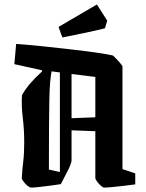

<svg xmlns="http://www.w3.org/2000/svg" viewBox="-20 -826 650 856"><path d="M78 -402Q93 -429 116 -455.5Q139 -482 168 -508L166 -513L44 -540L52 -630Q111 -626 176.5 -619Q242 -612 303.5 -605Q365 -598 412.5 -591Q460 -584 482 -579Q485 -578 495.5 -567Q506 -556 516 -544.5Q526 -533 526 -528V-72L583 -53V-4Q563 -1 532 2.5Q501 6 475 8.5Q449 11 443 10Q437 9 428 0.5Q419 -8 412.5 -17Q406 -26 405 -31V-241L299 -245V-110Q299 -104 293 -88.5Q287 -73 276 -53L251 -5Q232 -2 202 2Q172 6 147 8.5Q122 11 117 10Q110 9 101 1Q92 -7 85 -16.5Q78 -26 77 -30Q79 -69 83.5 -105Q88 -141 88 -191Q88 -248 81.5 -301Q75 -354 78 -402ZM198 -70 247 -59V-503L210 -508Q206 -488 203.5 -459Q201 -430 200 -381.5Q199 -333 198.5 -257.5Q198 -182 198 -70ZM405 -483 299 -496V-299L405 -303ZM258 -659 241 -706 412 -806 458 -734 448 -700Q410 -690 356 -679Q302 -668 258 -659Z"/></svg>

Font: Grenze Gotisch SemiBold
Style: Regular
Weight: 600
Designer: Renata Polastri
Foundry: Omnibus-Type
Version: Version 1.001